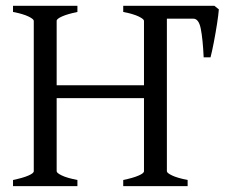

<svg xmlns="http://www.w3.org/2000/svg" viewBox="-20 -635 789 655"><path d="M726.6 -603Q726.1 -594.7 724.4 -582Q722.7 -569.3 720.5 -554.2Q718.3 -539.1 715.3 -522.7Q712.4 -506.3 709.5 -491Q706.5 -475.6 703.6 -462.2Q700.7 -448.7 698.2 -439.5H674.8Q671.9 -502 665 -536.6Q658.2 -571.3 639.6 -571.3H549.3V-50.8Q549.3 -44.9 567.1 -36.4Q585 -27.8 620.1 -21V0H400.4V-21Q433.6 -27.8 452.4 -35.9Q471.2 -43.9 471.2 -50.8V-300.3H173.3V-50.8Q173.3 -44.9 190.9 -36.4Q208.5 -27.8 244.1 -21V0H24.4V-21Q57.6 -27.8 76.4 -35.9Q95.2 -43.9 95.2 -50.8V-564Q95.2 -569.8 77.4 -578.6Q59.6 -587.4 24.4 -594.2V-615.2H244.1V-594.2Q210.9 -587.4 192.1 -579.1Q173.3 -570.8 173.3 -564V-344.2H471.2V-564Q471.2 -569.8 453.4 -578.6Q435.5 -587.4 400.4 -594.2V-615.2H711.4Z"/></svg>

Font: Gentium Plus
Style: Regular
Weight: 400
Designer: J. Victor Gaultney, Annie Olsen, Iska Routamaa
Foundry: SIL International
Version: Version 1.510